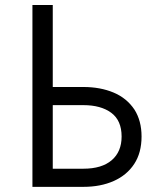

<svg xmlns="http://www.w3.org/2000/svg" viewBox="-20 -726 614 746"><path d="M304 0H106V-706.5H185V-388H304Q369.5 -388 421 -366.5Q472.5 -345 502.5 -300Q530 -256.5 530 -195.5Q530 -132.5 501.5 -89Q473 -45.5 422 -22.8Q371 0 304 0ZM304 -70.5Q375.5 -70.5 414 -103.5Q452.5 -136.5 452.5 -195.5Q452.5 -258 412.2 -287.8Q372 -317.5 304 -317.5H185V-70.5Z"/></svg>

Font: Acari Sans
Style: Regular
Weight: 400
Designer: Alfredo Marco Pradil and Stefan Peev (font) & Cristiano Sobral (main changes)
Foundry: Alfredo Marco Pradil and Stefan Peev (font) & Cristiano Sobral (main changes)
Version: Version 1.063; ttfautohint (v1.8.3)